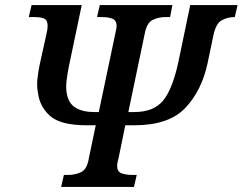

<svg xmlns="http://www.w3.org/2000/svg" viewBox="-20 -734 953 754"><path d="M220 0H506L517 -47H500Q474 -47 457 -53.5Q440 -60 440 -83Q440 -94 446 -115L472 -242H507Q643 -242 707.5 -310Q772 -378 795 -485L818 -595Q828 -642 851 -654.5Q874 -667 902 -667L913 -714H727L681 -493Q658 -385 621 -339.5Q584 -294 507 -294H484L548 -600Q556 -644 579 -655.5Q602 -667 631 -667H648L657 -714H372L361 -667H379Q405 -667 421.5 -660.5Q438 -654 438 -631Q438 -626 436 -618Q434 -610 433 -603L368 -294H349Q306 -294 277.5 -310.5Q249 -327 242 -368Q238 -391 241.5 -418Q245 -445 250 -471L301 -714H104L93 -667H114Q140 -667 153.5 -661Q167 -655 167 -633Q167 -619 163 -603L136 -481Q130 -453 127 -424.5Q124 -396 129 -370Q136 -314 177.5 -278Q219 -242 321 -242H356L329 -113Q322 -69 298.5 -58Q275 -47 248 -47H231Z"/></svg>

Font: Noto Serif SemiCondensed Semi
Style: Italic
Weight: 600
Width: 4
Italic angle: -12°
Designer: Monotype Design Team
Foundry: Monotype Imaging Inc.
Version: Version 1.901